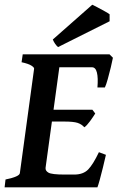

<svg xmlns="http://www.w3.org/2000/svg" viewBox="-23 -797 501 817"><path d="M457.5 -551.3Q454.6 -535.6 448.5 -510.3Q442.4 -484.9 435.5 -460.4Q428.7 -436 423.3 -424.8H391.6Q395 -465.8 389.4 -488.3Q383.8 -510.7 368.7 -510.7H208L227.5 -565.9H442.9ZM382.3 -314Q374.5 -301.3 360.4 -281.7Q346.2 -262.2 335.9 -255.4Q324.2 -268.6 306.9 -274.2Q289.6 -279.8 251 -279.8H171.4L187 -330.1H370.1ZM427.7 -138.2Q421.9 -112.3 414.8 -83.5Q407.7 -54.7 401.4 -31.7Q395 -8.8 391.6 0H-3.4L0.5 -33.2Q60.1 -45.4 61.5 -60.5L122.1 -504.4Q123 -509.8 110.6 -517.8Q98.1 -525.9 68.8 -532.2L73.7 -565.9H297.9L293 -532.2Q264.2 -529.3 247.6 -524.9Q231 -520.5 230 -514.2L170.9 -83Q169.4 -70.3 183.3 -62.3Q197.3 -54.2 252.4 -54.2H292.5Q331.1 -54.2 352.1 -75.7Q373 -97.2 397.9 -149.4ZM443.4 -736.3V-706.5L224.1 -596.7Q218.3 -601.1 211.9 -610.1Q205.6 -619.1 201.7 -628.9L369.6 -776.9Q376.5 -773.9 392.1 -765.6Q407.7 -757.3 423.1 -748.8Q438.5 -740.2 443.4 -736.3Z"/></svg>

Font: Dai Banna SIL SemiBold
Style: Italic
Weight: 600
Italic angle: -11°
Designer: Victor Gaultney
Foundry: SIL International
Version: Version 4.000